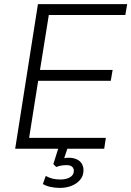

<svg xmlns="http://www.w3.org/2000/svg" viewBox="-20 -725 640 936"><path d="M54 0 165 -705H600L591 -652H218L175 -384H529L520 -331H166L122 -53H496L488 0ZM271 191Q247 191 225 186Q203 181 189 172L203 133Q221 142 236.5 146Q252 150 276 150Q303 150 321.5 139Q340 128 340 108Q340 95 331 87.5Q322 80 305 80Q294 80 282.5 81.5Q271 83 254 89L240 75L270 -20H315L290 55L269 51Q282 48 293.5 46Q305 44 315 44Q336 44 352.5 51Q369 58 378 72Q387 86 387 105Q387 143 354 167Q321 191 271 191Z"/></svg>

Font: Nunito Sans 12pt Light
Style: Italic
Weight: 300
Italic angle: -9°
Designer: Vernon Adams
Foundry: Vernon Adams
Version: Version 3.101;gftools[0.9.27]